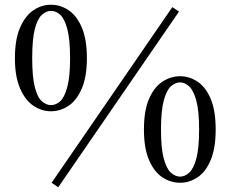

<svg xmlns="http://www.w3.org/2000/svg" viewBox="-20 -762 976 811"><path d="M195 -292Q156 -292 121.5 -315Q87 -338 65 -388Q43 -438 43 -516Q43 -596 65 -646Q87 -696 121.5 -719Q156 -742 195 -742Q235 -742 269.5 -719Q304 -696 325.5 -646Q347 -596 347 -516Q347 -438 325.5 -388Q304 -338 269.5 -315Q235 -292 195 -292ZM195 -318Q217 -318 235 -335Q253 -352 264.5 -395.5Q276 -439 276 -516Q276 -595 264.5 -638.5Q253 -682 235 -699Q217 -716 195 -716Q175 -716 156.5 -699Q138 -682 127 -639Q116 -596 116 -516Q116 -438 127 -394.5Q138 -351 156.5 -334.5Q175 -318 195 -318ZM741 10Q701 10 666 -13Q631 -36 609.5 -86Q588 -136 588 -215Q588 -295 609.5 -344.5Q631 -394 666 -417Q701 -440 741 -440Q780 -440 814.5 -417Q849 -394 870 -344.5Q891 -295 891 -215Q891 -136 870 -86Q849 -36 814.5 -13Q780 10 741 10ZM741 -16Q761 -16 779.5 -33Q798 -50 809.5 -93Q821 -136 821 -215Q821 -293 809.5 -336Q798 -379 779.5 -396.5Q761 -414 741 -414Q720 -414 701.5 -397Q683 -380 671.5 -336.5Q660 -293 660 -215Q660 -136 671.5 -93Q683 -50 701.5 -33Q720 -16 741 -16ZM226 29 198 10 708 -732 736 -713Z"/></svg>

Font: Noto Serif KR ExtraLight Medium
Style: Regular
Weight: 500
Version: Version 2.002-H1;hotconv 1.1.0;makeotfexe 2.6.0